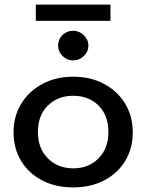

<svg xmlns="http://www.w3.org/2000/svg" viewBox="-20 -807 640 836"><path d="M299 9Q223 9 164.5 -21Q106 -51 72.5 -105.5Q39 -160 39 -231Q39 -301 72.5 -355.5Q106 -410 164.5 -441.5Q223 -473 299 -473Q375 -473 433.5 -441.5Q492 -410 525 -355.5Q558 -301 558 -231Q558 -160 525 -106Q492 -52 433.5 -21.5Q375 9 299 9ZM299 -74Q366 -74 409 -117.5Q452 -161 452 -232Q452 -305 409 -347.5Q366 -390 299 -390Q232 -390 188.5 -347.5Q145 -305 145 -232Q145 -161 188.5 -117.5Q232 -74 299 -74ZM299 -544Q272 -544 252.5 -563Q233 -582 233 -608Q233 -636 252 -654.5Q271 -673 299 -673Q325 -673 345 -653.5Q365 -634 365 -608Q365 -582 345 -563Q325 -544 299 -544ZM136 -716V-787H461V-716Z"/></svg>

Font: Inconsolata Expanded SemiBold
Style: Regular
Weight: 600
Width: 7
Monospace: yes
Designer: Raph Levien, Cyreal, Brenton Simpson
Foundry: Raph Levien, Cyreal, Google
Version: Version 3.001; ttfautohint (v1.8.2.53-6de2)